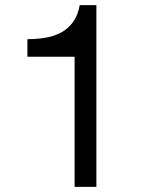

<svg xmlns="http://www.w3.org/2000/svg" viewBox="-20 -729 597 749"><path d="M271 0V-507.8H86.9V-576.2Q123.5 -576.2 157.2 -581.8Q190.9 -587.4 218.3 -602.1Q245.6 -616.7 264.6 -642.6Q283.7 -668.5 291 -709H356V0Z"/></svg>

Font: XB Khoramshahr
Style: Regular
Weight: 400
Designer: Behnam
Foundry: Irmug
Version: Version 8.005 2009